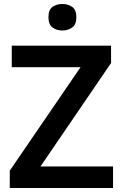

<svg xmlns="http://www.w3.org/2000/svg" viewBox="-20 -943 616 963"><path d="M547 0H29V-87L384 -606H39V-714H537V-627L183 -108H547ZM293 -923Q321 -923 342 -908.5Q363 -894 363 -857Q363 -820 342 -805Q321 -790 293 -790Q264 -790 243.5 -805Q223 -820 223 -857Q223 -894 243.5 -908.5Q264 -923 293 -923Z"/></svg>

Font: Noto Sans Hanifi Rohingya SemiBold
Style: Regular
Weight: 600
Version: Version 2.101